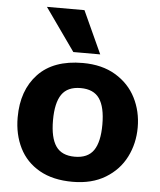

<svg xmlns="http://www.w3.org/2000/svg" viewBox="-58 -892 793 953"><g transform="rotate(5 339.0 -415.0)"><path d="M40 0ZM40 -283Q40 -418 116.5 -499Q193 -580 339 -580Q435 -580 502.5 -539.5Q570 -499 604 -432Q638 -365 638 -285Q638 -205 604 -137.5Q570 -70 502.5 -29Q435 12 339 12Q241 12 174 -26Q107 -64 73.5 -131Q40 -198 40 -283ZM462 -284Q462 -371 433 -413Q404 -455 339 -455Q274 -455 245 -413Q216 -371 216 -284Q216 -197 245 -155Q274 -113 339 -113Q404 -113 433 -155Q462 -197 462 -284ZM137 -842H324L421 -630H287Z"/></g></svg>

Font: Martel Sans Black
Style: Regular
Weight: 900
Designer: Dan Reynolds and Mathieu Réguer
Foundry: Dan Reynolds and Mathieu Réguer
Version: Version 1.002; ttfautohint (v1.1) -l 5 -r 5 -G 72 -x 0 -D la